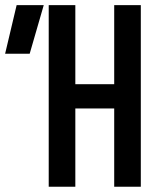

<svg xmlns="http://www.w3.org/2000/svg" viewBox="-20 -713 626 733"><path d="M416 0V-298.8H267.6V0H166V-693.4H267.6V-391.6H416V-693.4H517.6V0ZM-0.5 -507.8 43.5 -693.4H147L93.3 -507.8Z"/></svg>

Font: CaskaydiaCove NFP
Style: Regular
Weight: 400
Designer: Aaron Bell
Foundry: Saja Typeworks
Version: Version 2111.001; VTT 6.35;Nerd Fonts 3.1.1